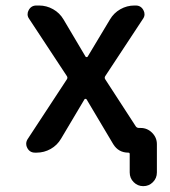

<svg xmlns="http://www.w3.org/2000/svg" viewBox="-20 -545 605 683"><path d="M284.2 -343.8Q285.2 -341.8 288.1 -341.8Q291 -341.8 292 -343.8L371.1 -475.6Q384.8 -499 408.2 -512.2Q431.6 -525.4 458 -525.4H462.9Q481.4 -525.4 490.2 -508.8Q494.1 -502 494.1 -494.1Q494.1 -485.4 488.3 -477.5L354.5 -274.4Q350.6 -268.6 354.5 -262.7L462.9 -95.7Q466.8 -89.8 474.6 -89.8H480.5Q503.9 -89.8 521 -72.8Q538.1 -55.7 538.1 -32.2V68.4Q538.1 88.9 523.9 103Q509.8 117.2 489.7 117.2Q469.7 117.2 455.6 103Q441.4 88.9 441.4 68.4V2.9Q441.4 -2 436.5 -2Q401.4 -2 382.8 -32.2L288.1 -191.4Q287.1 -193.4 284.2 -193.4Q281.2 -193.4 280.3 -191.4L197.3 -51.8Q183.6 -28.3 160.2 -15.1Q136.7 -2 110.4 -2H104.5Q85.9 -2 77.1 -18.6Q73.2 -25.4 73.2 -33.2Q73.2 -42 78.1 -49.8L217.8 -262.7Q221.7 -268.6 217.8 -274.4L84 -477.5Q78.1 -485.4 78.1 -494.1Q78.1 -502 82 -508.8Q90.8 -525.4 109.4 -525.4H119.1Q145.5 -525.4 168.9 -512.2Q192.4 -499 206.1 -475.6Z"/></svg>

Font: Gen Jyuu Gothic P Medium
Style: Regular
Weight: 500
Designer: [Source Han Sans]
Ryoko NISHIZUKA  (kana & ideographs); Paul D. Hunt (Latin, Greek & Cyrillic); Wenlong ZHANG  (bopomofo
Version: Version 1.002.20150607